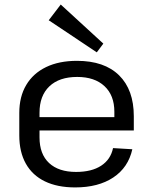

<svg xmlns="http://www.w3.org/2000/svg" viewBox="-20 -815 672 843"><path d="M310 7.9Q231.9 7.9 177.1 -18.7Q122.3 -45.2 93.5 -96.4Q64.7 -147.6 64.7 -220.5V-319.5Q64.7 -390.7 95.2 -441.9Q125.6 -493.1 182.4 -520.5Q239.1 -547.9 317.9 -547.9Q438.1 -547.9 502.8 -484.4Q567.5 -420.8 567.5 -304.5V-242.1H136.5V-300.6H496.2L482.1 -277.6V-324.4Q482.1 -396.4 438.7 -436.8Q395.3 -477.2 319.1 -477.2Q240.1 -477.2 196.8 -435.9Q153.5 -394.7 153.5 -320.1V-211.9Q153.5 -138.4 195.5 -99.2Q237.5 -60.1 314.1 -60.1Q382.3 -60.1 424.1 -87.4Q465.9 -114.7 476.3 -164.8L561 -159.7Q543.1 -79.3 477.3 -35.7Q411.6 7.9 310 7.9ZM433.7 -623.5 405 -585.2 193.9 -726 246.7 -795.1Z"/></svg>

Font: Pathway Extreme 8pt Thin
Style: Regular
Weight: 100
Version: Version 1.001;gftools[0.9.26]